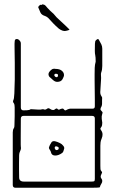

<svg xmlns="http://www.w3.org/2000/svg" viewBox="-20 -883 542 903"><path d="M53 0Q40 0 40 -13V-260Q40 -273 45 -280Q47 -283 47.5 -287.5Q48 -292 48 -296Q49 -316 49 -336.5Q49 -357 49 -378Q49 -384 48 -390Q47 -396 42 -402Q41 -404 41.5 -408Q42 -412 43 -413Q46 -416 47.5 -443.5Q49 -471 49.5 -509.5Q50 -548 49.5 -587.5Q49 -627 48.5 -655Q48 -683 49 -687Q49 -699 58 -699.5Q67 -700 74 -690Q78 -686 78 -679V-378Q78 -364 90 -364Q94 -364 106.5 -364.5Q119 -365 123 -369Q124 -370 135 -369Q146 -368 159.5 -367.5Q173 -367 178 -369Q182 -370 185 -369Q193 -365 200.5 -371Q208 -377 215 -371Q231 -360 241 -371Q247 -374 249 -372Q255 -365 260 -368Q265 -371 271 -372Q277 -374 281.5 -367.5Q286 -361 293 -366Q305 -373 317 -372H416Q426 -372 426 -383Q426 -394 426 -415.5Q426 -437 425.5 -461Q425 -485 425 -505Q425 -525 425 -534Q425 -549 425.5 -564Q426 -579 430 -593Q430 -615 428 -623Q426 -631 426 -644Q426 -670 426.5 -677.5Q427 -685 428 -689Q430 -694 436.5 -698Q443 -702 446 -694Q452 -684 456.5 -674.5Q461 -665 461 -654V-603Q461 -590 461 -572.5Q461 -555 456 -542Q454 -537 455 -526.5Q456 -516 455 -506L452 -457Q451 -450 452 -443Q453 -436 458 -429Q462 -424 460 -413Q460 -407 460 -396Q460 -385 454 -376Q451 -369 454 -365Q457 -361 460.5 -357.5Q464 -354 461 -348Q457 -336 458.5 -324Q460 -312 461 -306Q461 -300 460 -294Q459 -288 454 -282Q450 -278 455 -271Q468 -254 458 -231Q454 -222 453 -214Q452 -206 452 -198V-103Q452 -96 452.5 -88.5Q453 -81 459 -75Q461 -74 459.5 -70Q458 -66 457 -64Q450 -51 457 -43Q461 -38 461 -32Q461 -25 456.5 -18.5Q452 -12 450 -4Q450 -1 443 -1Q441 -1 435.5 -0.5Q430 0 411 0Q392 0 351 0Q310 0 238 0Q166 0 53 0ZM249 -498Q239 -498 229.5 -506.5Q220 -515 212 -522Q204 -534 212 -545Q218 -553 224.5 -557Q231 -561 241 -559Q260 -559 270.5 -550.5Q281 -542 281 -530Q281 -523 274 -510.5Q267 -498 249 -498ZM246 -520Q251 -520 252 -524Q253 -528 253 -529Q253 -536 243 -536Q240 -537 236 -533Q235 -529 236 -527Q240 -520 246 -520ZM92 -29H410Q421 -29 423.5 -31Q426 -33 426 -42V-326Q426 -338 413 -338H91Q78 -338 78 -325Q78 -264 77.5 -237Q77 -210 77.5 -202.5Q78 -195 78 -192Q80 -183 75 -173Q70 -163 70 -154Q70 -129 69.5 -115.5Q69 -102 69.5 -88Q70 -74 70 -49Q70 -29 92 -29ZM273 -164Q255 -151 239 -151.5Q223 -152 220 -166Q219 -172 214.5 -178Q210 -184 210 -188Q212 -196 215.5 -202.5Q219 -209 223 -215Q229 -221 239.5 -218.5Q250 -216 261 -210.5Q272 -205 276 -199Q285 -190 281 -181Q279 -170 273 -164ZM254 -180Q256 -182 256 -185Q257 -188 255 -190Q254 -192 248 -194Q242 -196 240 -194Q239 -193 238 -191Q237 -189 237 -187Q237 -186 238 -184.5Q239 -183 240 -181Q241 -177 245.5 -177Q250 -177 254 -180ZM307 -744Q303 -740 289 -737.5Q275 -735 257 -748Q241 -762 230.5 -773Q220 -784 212 -793Q208 -798 202.5 -802Q197 -806 191 -808Q175 -813 170 -824.5Q165 -836 160 -848Q159 -851 164.5 -856.5Q170 -862 173 -860Q175 -859 178 -861.5Q181 -864 183 -862Q190 -861 194.5 -856Q199 -851 203 -846Q210 -838 217 -831.5Q224 -825 232 -818Q244 -802 265 -784Q276 -774 286.5 -764Q297 -754 307 -744Z"/></svg>

Font: Sankofa Display
Style: Regular
Weight: 400
Designer: Batsirai Madzonga
Foundry: Batsirai Madzonga
Version: Version 1.000; ttfautohint (v1.8.4.7-5d5b)